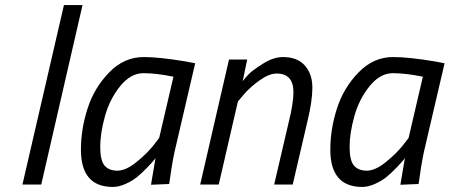

<svg xmlns="http://www.w3.org/2000/svg" viewBox="-20 -738 1798 768"><path d="M69.8 0 235.8 -717.8H310.1L145 0Z M449.2 -55.2Q483.4 -55.7 523.4 -87.9Q564 -120.1 590.8 -152.8L616.7 -186L673.8 -431.2Q604.5 -445.3 553.7 -445.3Q502.9 -445.3 460.9 -393.6Q418.9 -341.8 399.9 -273.4Q380.9 -205.1 380.9 -150.9Q380.9 -96.7 397.9 -76.2Q415 -55.7 449.2 -55.2ZM431.6 9.8Q303.7 9.8 303.7 -139.2Q303.7 -222.2 330.6 -304.7Q356.9 -387.2 417 -448.7Q477.1 -510.3 555.7 -509.8Q616.7 -509.8 722.7 -492.2L760.7 -484.9L685.1 -160.2Q670.9 -104 660.6 -27.8L656.7 -2L584 1Q598.1 -85 602.1 -106Q596.7 -96.7 572.3 -71.3Q547.9 -45.9 528.8 -30.3Q509.8 -14.6 482.4 -2.4Q455.1 9.8 431.6 9.8Z M1111.8 -509.8Q1169.9 -509.8 1199.7 -475.6Q1229.5 -441.4 1229.5 -387.7Q1229.5 -334 1210 -253.9L1150.9 0H1076.7L1134.8 -249Q1153.8 -325.2 1153.8 -369.1Q1153.8 -444.3 1085.9 -443.8Q1056.2 -443.8 1017.6 -416Q979 -388.2 955.1 -359.9L931.6 -332L855 0H780.8L896 -500H968.8L950.7 -413.1Q959.5 -424.8 974.1 -440.4Q988.8 -456.1 1031.2 -482.9Q1073.7 -509.8 1111.8 -509.8Z M1446.8 -55.2Q1481 -55.7 1521 -87.9Q1561.5 -120.1 1588.4 -152.8L1614.3 -186L1671.4 -431.2Q1602.1 -445.3 1551.3 -445.3Q1500.5 -445.3 1458.5 -393.6Q1416.5 -341.8 1397.5 -273.4Q1378.4 -205.1 1378.4 -150.9Q1378.4 -96.7 1395.5 -76.2Q1412.6 -55.7 1446.8 -55.2ZM1429.2 9.8Q1301.3 9.8 1301.3 -139.2Q1301.3 -222.2 1328.1 -304.7Q1354.5 -387.2 1414.6 -448.7Q1474.6 -510.3 1553.2 -509.8Q1614.3 -509.8 1720.2 -492.2L1758.3 -484.9L1682.6 -160.2Q1668.5 -104 1658.2 -27.8L1654.3 -2L1581.5 1Q1595.7 -85 1599.6 -106Q1594.2 -96.7 1569.8 -71.3Q1545.4 -45.9 1526.4 -30.3Q1507.3 -14.6 1480 -2.4Q1452.6 9.8 1429.2 9.8Z"/></svg>

Font: TitilliumWeb-Italic
Style: Italic
Weight: 400
Italic angle: -13°
Version: Version 1.001;PS 57.000;hotconv 1.0.70;makeotf.lib2.5.55311